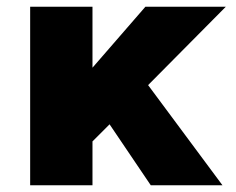

<svg xmlns="http://www.w3.org/2000/svg" viewBox="-20 -553 703 573"><path d="M422 -299 644 0H430L307 -182L256 -131V0H70V-533H256V-351L414 -533H654Z"/></svg>

Font: Mach ExtraBold
Style: Regular
Weight: 800
Version: Version 1.002